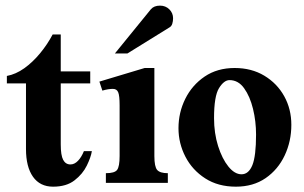

<svg xmlns="http://www.w3.org/2000/svg" viewBox="-20 -663 1101 696"><path d="M284.2 -115.2H313Q309.6 -93.3 294.7 -62.7Q279.8 -32.2 250.2 -9.3Q220.7 13.7 172.4 13.7Q125 13.7 99.6 -22.2Q74.2 -58.1 74.2 -123V-360.8H4.9V-387.7Q37.1 -393.6 67.9 -415.5Q98.6 -437.5 125.2 -469.7Q151.9 -502 170.9 -538.1H200.2V-404.3H307.1V-360.8H200.2V-139.6Q200.2 -100.1 209 -83.5Q217.8 -66.9 235.4 -66.9Q250 -66.9 262.7 -80.1Q275.4 -93.3 284.2 -115.2Z M588.4 0H363.8V-35.2Q395.5 -35.2 404.5 -47.1Q413.6 -59.1 413.6 -97.7V-281.2Q413.6 -316.4 408.4 -328.6Q403.3 -340.8 389.2 -340.8Q372.1 -340.8 351.1 -334.5L340.3 -367.2L504.4 -416.5H539.6V-97.2Q539.6 -58.6 549.8 -46.9Q560.1 -35.2 588.4 -35.2ZM607.4 -596.7Q607.4 -586.4 604.5 -576.9Q601.6 -567.4 593.3 -563L441.9 -469.2H396.5L526.9 -629.4Q538.1 -642.6 560.1 -642.6Q580.1 -642.6 593.8 -629.2Q607.4 -615.7 607.4 -596.7Z M1036.1 -210.4Q1036.1 -150.9 1012 -99.6Q987.8 -48.3 942.9 -17.3Q897.9 13.7 835 13.7Q770.5 13.7 723.9 -16.4Q677.2 -46.4 652.1 -95Q627 -143.6 627 -198.2Q627 -254.9 651.6 -304.7Q676.3 -354.5 721.9 -385.5Q767.6 -416.5 830.6 -416.5Q891.6 -416.5 938 -388.7Q984.4 -360.8 1010.3 -314.2Q1036.1 -267.6 1036.1 -210.4ZM908.2 -175.3Q908.2 -223.1 897.2 -268.3Q886.2 -313.5 865 -343Q843.8 -372.6 812 -372.6Q792 -372.6 773.9 -343.5Q755.9 -314.5 755.9 -234.9Q755.9 -180.2 770.5 -133.8Q785.2 -87.4 807.9 -59.3Q830.6 -31.2 855.5 -31.2Q881.3 -31.2 894.8 -64.2Q908.2 -97.2 908.2 -175.3Z"/></svg>

Font: Scheherazade New
Style: Bold
Weight: 700
Designer: SIL International
Foundry: SIL International
Version: Version 4.000